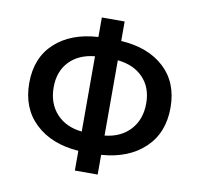

<svg xmlns="http://www.w3.org/2000/svg" viewBox="-78 -758 896 862"><g transform="rotate(10 370.0 -327.0)"><path d="M159.2 -330.1Q159.2 -256.8 201.9 -210Q244.6 -163.1 317.9 -155.8V-499Q244.1 -491.7 201.7 -447Q159.2 -402.3 159.2 -330.1ZM581.1 -330.1Q581.1 -402.3 538.3 -447Q495.6 -491.7 421.9 -499V-155.8Q495.1 -163.1 538.1 -210Q581.1 -256.8 581.1 -330.1ZM317.9 22V-67.9Q194.3 -76.7 121.1 -145.8Q47.9 -214.8 47.9 -330.1Q47.9 -444.8 120.8 -512.2Q193.8 -579.6 317.9 -586.9V-675.8H421.9V-586.9Q545.9 -579.6 618.9 -512.2Q691.9 -444.8 691.9 -330.1Q691.9 -214.8 618.7 -145.8Q545.4 -76.7 421.9 -67.9V22Z"/></g></svg>

Font: Toshiba Sans Medium
Style: Regular
Weight: 500
Designer: Paul D. Hunt
Foundry: Toshiba Corporation
Version: Version 2.020;PS 2.0;hotconv 1.0.86;makeotf.lib2.5.63406